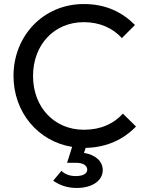

<svg xmlns="http://www.w3.org/2000/svg" viewBox="-20 -724 728 953"><path d="M361 209C439 209 490 172 490 120C490 77 454 44 397 35L405 10C510 8 593 -32 655 -96L590 -160C545 -111 483 -80 396 -80C250 -80 144 -191 144 -347C144 -502 249 -614 396 -614C476 -614 540 -584 585 -535L650 -600C586 -664 505 -704 396 -704C195 -704 47 -546 47 -347C47 -168 168 -22 338 5L313 84H357C395 84 413 99 413 118C413 137 394 150 355 150C324 150 300 139 285 124L244 173C278 196 314 209 361 209Z"/></svg>

Font: MV Cash
Style: Regular
Weight: 400
Designer: Rodrigo Fuenzalida
Foundry: fragTYPE
Version: Version 1.100;Glyphs 3.1.2 (3151)